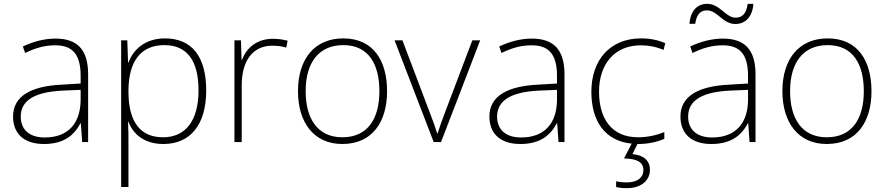

<svg xmlns="http://www.w3.org/2000/svg" viewBox="-20 -740 4618 1000"><path d="M269 -539C208 -539 150 -522 99 -498L111 -464C166 -491 214 -504 268 -504C356 -504 400 -459 400 -345V-305L300 -299C139 -291 48 -238 48 -133C48 -44 105 10 209 10C314 10 367 -37 399 -98H401L408 0H439V-353C439 -482 382 -539 269 -539ZM304 -268 400 -272V-219C399 -101 338 -24 213 -24C134 -24 88 -64 88 -133C88 -221 168 -261 304 -268Z M839 -540C734 -540 673 -480 649 -414H647L643 -530H611V234H649V16C649 -23 649 -66 647 -106H649C673 -42 731 10 831 10C971 10 1054 -90 1054 -269C1054 -447 978 -540 839 -540ZM836 -505C954 -505 1014 -425 1014 -269C1014 -111 946 -25 829 -25C714 -25 649 -101 649 -263V-269C650 -419 712 -505 836 -505Z M1401 -538C1318 -538 1263 -490 1241 -429H1238L1235 -530H1201V0H1239V-295C1239 -421 1294 -502 1399 -502C1427 -502 1448 -499 1471 -492L1478 -528C1455 -534 1430 -538 1401 -538Z M1996 -265C1996 -423 1925 -540 1768 -540C1620 -540 1532 -435 1532 -265C1532 -104 1613 10 1763 10C1919 10 1996 -105 1996 -265ZM1572 -265C1572 -415 1641 -505 1768 -505C1903 -505 1956 -401 1956 -265C1956 -124 1897 -25 1763 -25C1634 -25 1572 -122 1572 -265Z M2239 0H2277L2481 -530H2440L2298 -155C2281 -112 2270 -78 2259 -45H2257C2247 -78 2235 -111 2218 -155L2076 -530H2035Z M2750 -539C2689 -539 2631 -522 2580 -498L2592 -464C2647 -491 2695 -504 2749 -504C2837 -504 2881 -459 2881 -345V-305L2781 -299C2620 -291 2529 -238 2529 -133C2529 -44 2586 10 2690 10C2795 10 2848 -37 2880 -98H2882L2889 0H2920V-353C2920 -482 2863 -539 2750 -539ZM2785 -268 2881 -272V-219C2880 -101 2819 -24 2694 -24C2615 -24 2569 -64 2569 -133C2569 -221 2649 -261 2785 -268Z M3304 10C3360 10 3406 -2 3440 -17V-52C3401 -36 3353 -25 3303 -25C3162 -25 3100 -127 3100 -262C3100 -407 3181 -504 3318 -504C3356 -504 3397 -497 3436 -480L3445 -515C3409 -531 3368 -540 3318 -540C3160 -540 3060 -430 3060 -262C3060 -111 3129 -6 3270 8L3230 85C3297 87 3331 104 3331 145C3331 188 3296 210 3245 210C3222 210 3205 208 3189 204V234C3203 238 3221 240 3245 240C3316 240 3365 203 3365 144C3365 95 3330 67 3274 63L3300 10C3301 10 3303 10 3304 10Z M3571 -616H3601C3608 -671 3634 -686 3662 -686C3717 -686 3744 -615 3810 -615C3862 -615 3899 -652 3904 -720H3874C3867 -663 3841 -648 3811 -648C3760 -648 3729 -720 3664 -720C3611 -720 3576 -684 3571 -616ZM3745 -539C3684 -539 3626 -522 3575 -498L3587 -464C3642 -491 3690 -504 3744 -504C3832 -504 3876 -459 3876 -345V-305L3776 -299C3615 -291 3524 -238 3524 -133C3524 -44 3581 10 3685 10C3790 10 3843 -37 3875 -98H3877L3884 0H3915V-353C3915 -482 3858 -539 3745 -539ZM3780 -268 3876 -272V-219C3875 -101 3814 -24 3689 -24C3610 -24 3564 -64 3564 -133C3564 -221 3644 -261 3780 -268Z M4519 -265C4519 -423 4448 -540 4291 -540C4143 -540 4055 -435 4055 -265C4055 -104 4136 10 4286 10C4442 10 4519 -105 4519 -265ZM4095 -265C4095 -415 4164 -505 4291 -505C4426 -505 4479 -401 4479 -265C4479 -124 4420 -25 4286 -25C4157 -25 4095 -122 4095 -265Z"/></svg>

Font: Noto Sans Meetei Mayek ExtraLight
Style: Regular
Weight: 200
Designer: Monotype Design Team and Neelakash Kshetrimayum
Foundry: Monotype Imaging Inc.
Version: Version 2.002